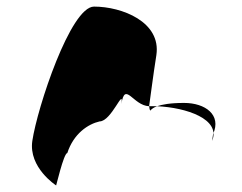

<svg xmlns="http://www.w3.org/2000/svg" viewBox="-20 -576 735 582"><path d="M78 -149C66 -68 150 -14 150 -14C149 -6 173 -112 184 -112C203 -171 247 -200 282 -208C318 -208 356 -314 348 -261C359 -331 383 -256 432 -254C436 -281 444 -346 454 -409C469 -510 349 -556 265 -556C194 -556 93 -250 78 -149ZM432 -254C433 -246 434 -242 436 -241C435 -237 435 -246 456 -254ZM456 -254C545 -250 650 -215 623 -149L626 -170C652 -228 602 -264 538 -264C495 -264 471 -259 456 -254Z"/></svg>

Font: Ampere
Style: SCExtIta
Weight: 400
Version: Version 1